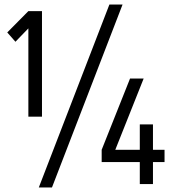

<svg xmlns="http://www.w3.org/2000/svg" viewBox="-20 -811 780 846"><path d="M12 -668 105 -762H165V-297H105V-686L48 -627ZM209 15H151L462 -791H520ZM654 -151H705V-97H654V0H596V-97H428V-151L553 -465H613L488 -151H596V-263H654Z"/></svg>

Font: Akshar
Style: Regular
Weight: 400
Designer: Tall Chai
Foundry: Tall Chai
Version: Version 1.000